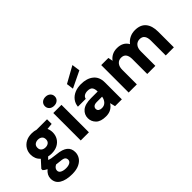

<svg xmlns="http://www.w3.org/2000/svg" viewBox="-24 -1515 2493 2493"><g transform="rotate(-45 1222.0 -268.5)"><path d="M288 -146Q256 -146 228 -153L196 -120Q213 -112 241 -106.5Q269 -101 327 -95Q425 -86 471.5 -48.5Q518 -11 518 58Q518 104 493 143.5Q468 183 417 207.5Q366 232 287 232Q176 232 111 192.5Q46 153 46 74Q46 8 106 -41Q70 -58 51 -78V-101L139 -198Q83 -250 83 -331Q83 -382 108 -424Q133 -466 178.5 -491Q224 -516 288 -516Q330 -516 367 -504H559V-419L475 -411Q492 -374 492 -331Q492 -279 467.5 -237Q443 -195 397.5 -170.5Q352 -146 288 -146ZM288 -259Q322 -259 344 -277Q366 -295 366 -330Q366 -365 344 -383Q322 -401 288 -401Q254 -401 231.5 -383Q209 -365 209 -330Q209 -295 231.5 -277Q254 -259 288 -259ZM179 59Q179 90 210 105.5Q241 121 286 121Q329 121 356 105.5Q383 90 383 61Q383 36 366 21Q349 6 296 2Q260 -1 227 -6Q179 19 179 59Z M749 -562Q709 -562 684 -585Q659 -608 659 -643Q659 -679 684 -702Q709 -725 749 -725Q790 -725 815.5 -702Q841 -679 841 -643Q841 -608 815.5 -585Q790 -562 749 -562ZM674 0V-504H824V0Z M1128 12Q1033 12 988 -32.5Q943 -77 943 -139Q943 -206 994.5 -250Q1046 -294 1158 -294H1279Q1279 -345 1259.5 -369.5Q1240 -394 1191 -394Q1156 -394 1132 -379.5Q1108 -365 1102 -336H958Q963 -390 993.5 -430.5Q1024 -471 1075 -493.5Q1126 -516 1192 -516Q1299 -516 1364 -464Q1429 -412 1429 -312V0H1304L1286 -73Q1264 -36 1225 -12Q1186 12 1128 12ZM1166 -102Q1211 -102 1238 -131.5Q1265 -161 1272 -205V-206H1175Q1137 -206 1119 -191Q1101 -176 1101 -153Q1101 -127 1119.5 -114.5Q1138 -102 1166 -102ZM1078 -547 1065 -644 1290 -769 1306 -657Z M1554 0V-504H1685L1698 -439Q1722 -474 1761.5 -495Q1801 -516 1853 -516Q1964 -516 2011 -432Q2040 -471 2084.5 -493.5Q2129 -516 2183 -516Q2284 -516 2334 -456Q2384 -396 2384 -287V0H2235V-274Q2235 -329 2213 -359.5Q2191 -390 2145 -390Q2099 -390 2071.5 -357.5Q2044 -325 2044 -268V0H1895V-274Q1895 -329 1873 -359.5Q1851 -390 1803 -390Q1759 -390 1731.5 -357.5Q1704 -325 1704 -268V0Z"/></g></svg>

Font: DM Sans Black
Style: Regular
Weight: 900
Designer: Colophon Foundry, Jonny Pinhorn
Foundry: Colophon Foundry
Version: Version 4.004; ttfautohint (v1.8.4.7-5d5b)